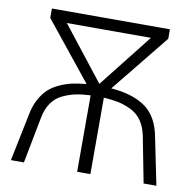

<svg xmlns="http://www.w3.org/2000/svg" viewBox="-80 -799 892 881"><g transform="rotate(10 366.0 -359.0)"><path d="M27.3 0 72.3 -219.7Q80.1 -261.7 97.7 -293.5Q115.2 -325.2 136.7 -344.2Q158.2 -363.3 188.5 -376.5Q218.8 -389.6 245.6 -395Q272.5 -400.4 308.6 -404.3L91.8 -673.8V-717.8H641.6V-673.8L423.8 -404.3Q524.4 -396.5 583.5 -355Q642.6 -313.5 660.2 -219.7L705.1 0H645.5L603.5 -216.8Q594.7 -257.8 575.2 -285.2Q555.7 -312.5 525.4 -327.1Q495.1 -341.8 466.3 -347.7Q437.5 -353.5 397.5 -356.4V0H335.9V-356.4Q295.9 -354.5 266.1 -348.1Q236.3 -341.8 206.5 -327.6Q176.8 -313.5 157.2 -285.6Q137.7 -257.8 129.9 -217.8L87.9 0ZM170.9 -664.1 366.2 -415 562.5 -664.1Z"/></g></svg>

Font: Gothic A1 Light
Style: Regular
Weight: 300
Version: Version 2.50